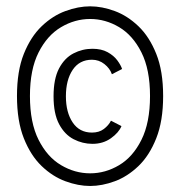

<svg xmlns="http://www.w3.org/2000/svg" viewBox="-20 -660 590 622"><path d="M272 -57.5Q233.5 -57.5 192 -72.8Q150.5 -88 115 -122Q79.5 -156 57.2 -212Q35 -268 35 -349Q35 -430 57.2 -485.5Q79.5 -541 115 -575Q150.5 -609 192 -624.2Q233.5 -639.5 272 -639.5Q310.5 -639.5 351.8 -624.2Q393 -609 428.5 -575Q464 -541 486.2 -485.5Q508.5 -430 508.5 -349Q508.5 -268 486.2 -212Q464 -156 428.5 -122Q393 -88 351.8 -72.8Q310.5 -57.5 272 -57.5ZM272 -98.5Q321.5 -98.5 366 -125Q410.5 -151.5 438.2 -207Q466 -262.5 466 -349Q466 -435 438.2 -490.2Q410.5 -545.5 366 -572Q321.5 -598.5 272 -598.5Q222.5 -598.5 177.8 -572Q133 -545.5 105 -490.2Q77 -435 77 -349Q77 -262.5 105 -207Q133 -151.5 177.8 -125Q222.5 -98.5 272 -98.5ZM279.5 -194Q247.5 -194 218.5 -209Q189.5 -224 171.5 -257.8Q153.5 -291.5 153.5 -348Q153.5 -404.5 171.2 -438.2Q189 -472 218 -487Q247 -502 279.5 -502Q308.5 -502 328.5 -491Q348.5 -480 360 -464.5Q371.5 -449 375.5 -436.5L342.5 -419.5Q336 -438.5 318.2 -452.5Q300.5 -466.5 278 -466.5Q237.5 -466.5 215.5 -433.8Q193.5 -401 193.5 -348Q193.5 -296 215.5 -263.2Q237.5 -230.5 278 -230.5Q301 -230.5 316.5 -242.2Q332 -254 339.5 -269L373.5 -251.5Q365 -230.5 339.5 -212.2Q314 -194 279.5 -194Z"/></svg>

Font: Trispace SemiCondensed ExtraLight
Style: Regular
Weight: 200
Width: 4
Designer: Tyler Finck
Foundry: Etcetera Type Company
Version: Version 1.210; ttfautohint (v1.8.3)